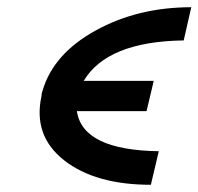

<svg xmlns="http://www.w3.org/2000/svg" viewBox="-20 -502 550 532"><path d="M95 -236Q95 -244 98 -251Q128 -353 245 -417.5Q362 -482 510 -482L489 -390Q277 -387 212 -278H406L386 -194H193Q209 -86 420 -83L398 10Q244 10 157.5 -58Q71 -126 95 -236Z"/></svg>

Font: Coval
Style: Medium Italic
Weight: 500
Foundry: Context Ltd
Version: Version 001.000